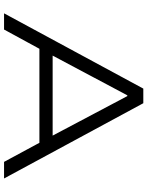

<svg xmlns="http://www.w3.org/2000/svg" viewBox="93 -838 745 972"><g transform="rotate(90 466.0 -352.5)"><path d="M48 0 429 -705H503L884 0H800L691 -202L737 -179H194L240 -202L130 0ZM463 -624 253 -229 220 -246H711L676 -229L467 -624Z"/></g></svg>

Font: Nunito Sans 7pt Expanded Light
Style: Regular
Weight: 300
Width: 7
Designer: Vernon Adams
Foundry: Vernon Adams
Version: Version 3.101;gftools[0.9.27]